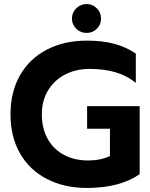

<svg xmlns="http://www.w3.org/2000/svg" viewBox="-20 -915 744 950"><path d="M336 -823Q336 -853 357.5 -874Q379 -895 409 -895Q438 -895 459 -874Q480 -853 480 -823Q480 -793 459 -772.5Q438 -752 409 -752Q379 -752 357.5 -772.5Q336 -793 336 -823ZM32 -349Q32 -460 79 -542.5Q126 -625 212 -669.5Q298 -714 410 -714Q486 -714 544.5 -698.5Q603 -683 652 -650V-505Q608 -541 551.5 -557.5Q495 -574 423 -574Q356 -574 302.5 -546.5Q249 -519 218 -468Q187 -417 187 -349Q187 -280 215.5 -228.5Q244 -177 296 -149Q348 -121 416 -121Q478 -121 524 -143V-278H411V-390H671V-53Q572 15 410 15Q298 15 212 -29.5Q126 -74 79 -156Q32 -238 32 -349Z"/></svg>

Font: Prompt SemiBold
Style: Regular
Weight: 600
Designer: Katatrad Team
Foundry: CadsonDemak
Version: Version 1.001